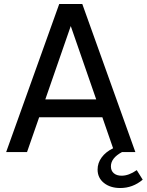

<svg xmlns="http://www.w3.org/2000/svg" viewBox="-20 -765 738 966"><path d="M278 -745H394L661 0H594Q538 30 538 72Q538 94 552.5 106.5Q567 119 592 119Q628 119 668 91L698 139Q648 181 585 181Q535 181 503 155.5Q471 130 471 88Q471 55 491.5 27Q512 -1 549 -19L495 -175H177L116 0H11ZM464 -265 336 -634 208 -265Z"/></svg>

Font: BLUETTI 2.0 Normal
Style: Normal
Weight: 400
Designer: Stijn de Vries
Foundry: tokotype
Version: Version 2.005;October 31, 2023;FontCreator 14.0.0.2814 64-bi